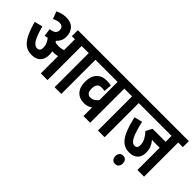

<svg xmlns="http://www.w3.org/2000/svg" viewBox="16 -1305 2104 2104"><g transform="rotate(45 1068.5 -252.5)"><path d="M388 -209Q388 -142 351.5 -106.5Q315 -71 249 -71Q194 -71 153 -98Q112 -125 79.5 -186.5Q47 -248 19 -352L113 -376Q140 -273 170 -219Q200 -165 241 -165Q286 -165 286 -217Q286 -251 273.5 -278.5Q261 -306 243 -329Q223 -324 202 -322L191 -412Q277 -420 277 -480Q277 -538 216 -538Q179 -538 138 -515L105 -602Q136 -616 165 -624Q194 -632 232 -632Q303 -632 341.5 -590.5Q380 -549 380 -484Q380 -446 366 -417.5Q352 -389 329 -369Q335 -362 342 -353Q365 -348 391 -348Q413 -348 430 -351Q447 -354 465 -361V-529H417V-622H855V-529H783V0H679V-529H569V0H465V-269Q450 -263 434 -261.5Q418 -260 402 -260Q393 -260 383 -260Q385 -249 386.5 -236Q388 -223 388 -209Z M1302 -529H1230V0H1126V-133Q1106 -119 1082.5 -111Q1059 -103 1029 -103Q956 -103 914 -149Q872 -195 872 -278Q872 -362 914.5 -409Q957 -456 1031 -456Q1052 -456 1070 -454Q1088 -452 1102 -448L1094 -356Q1071 -362 1045 -362Q976 -362 976 -277Q976 -230 993.5 -213Q1011 -196 1035 -196Q1064 -196 1086.5 -210.5Q1109 -225 1126 -247V-529H843V-622H1302Z M1454 -529V0H1350V-529H1290V-622H1526V-529Z M2065 -529V0H1962V-345H1887Q1876 -345 1864 -345.5Q1852 -346 1841 -347Q1867 -317 1881.5 -281.5Q1896 -246 1896 -203Q1896 -142 1861.5 -106.5Q1827 -71 1762 -71Q1706 -71 1664.5 -99.5Q1623 -128 1590.5 -197Q1558 -266 1531 -386L1625 -410Q1654 -282 1683 -223.5Q1712 -165 1752 -165Q1793 -165 1793 -217Q1793 -256 1773 -294Q1753 -332 1722 -364L1760 -437H1962V-529H1514V-622H2137V-529ZM1683 63Q1683 35 1698 17Q1713 -1 1741 -1Q1769 -1 1784 17Q1799 35 1799 63Q1799 91 1784 109Q1769 127 1741 127Q1713 127 1698 109Q1683 91 1683 63Z"/></g></svg>

Font: Noto Sans ExtraCondensed SemiBold
Style: Regular
Weight: 600
Width: 2
Designer: Monotype Design Team
Foundry: Monotype Imaging Inc.
Version: Version 2.013; ttfautohint (v1.8.4.7-5d5b)